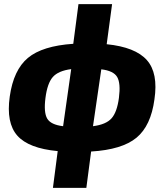

<svg xmlns="http://www.w3.org/2000/svg" viewBox="-20 -720 804 925"><path d="M520 -700 494 -507Q632 -493 687.5 -430.5Q743 -368 724 -241Q707 -114 637.5 -56.5Q568 1 419 10L396 185H235L258 8Q118 -5 63.5 -66.5Q9 -128 27 -255Q45 -383 114.5 -441Q184 -499 333 -509L358 -700ZM284 -112 323 -387Q261 -379 234.5 -349Q208 -319 199 -248Q190 -178 207.5 -148.5Q225 -119 284 -112ZM468 -386 428 -112Q491 -120 517.5 -150Q544 -180 553 -249Q562 -319 544.5 -349Q527 -379 468 -386Z"/></svg>

Font: Ezarion Extra Bold
Style: Italic
Weight: 800
Italic angle: -8°
Designer: Natanael Gama
Version: Version 1.001;PS 001.001;hotconv 1.0.70;makeotf.lib2.5.58329